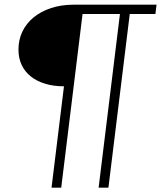

<svg xmlns="http://www.w3.org/2000/svg" viewBox="-20 -728 706 842"><path d="M666.5 -707.5 661.5 -666.5H549L455.5 95H412.5L506 -666.5H342L248.5 95H206L260.5 -349.5Q215 -349.5 178 -360.8Q141 -372 115 -392.8Q89 -413.5 75 -443.2Q61 -473 61 -510.5Q61 -553.5 78.2 -589.5Q95.5 -625.5 127.5 -651.8Q159.5 -678 204.2 -692.8Q249 -707.5 304.5 -707.5Z"/></svg>

Font: Lato 2
Style: Italic
Weight: 300
Italic angle: -7°
Designer: Lukasz Dziedzic with Adam Twardoch and Botio Nikoltchev
Foundry: tyPoland Lukasz Dziedzic
Version: Version 2.015; 2015-08-06; http://www.latofonts.com/